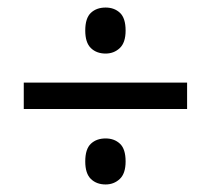

<svg xmlns="http://www.w3.org/2000/svg" viewBox="-20 -607 560 509"><path d="M206 -526Q206 -559 221 -573Q236 -587 260 -587Q283 -587 298 -573Q313 -559 313 -526Q313 -494 297.5 -479.5Q282 -465 260 -465Q236 -465 221 -479.5Q206 -494 206 -526ZM43 -318V-388H476V-318ZM206 -179Q206 -212 221 -226Q236 -240 260 -240Q283 -240 298 -226Q313 -212 313 -179Q313 -147 297.5 -132.5Q282 -118 260 -118Q236 -118 221 -132.5Q206 -147 206 -179Z"/></svg>

Font: Noto Sans Sinhala SemiCondensed
Style: Regular
Weight: 400
Width: 4
Designer: Jelle Bosma - Monotype Design Team
Foundry: Monotype Imaging Inc.
Version: Version 2.006; ttfautohint (v1.8.4.7-5d5b)